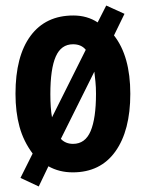

<svg xmlns="http://www.w3.org/2000/svg" viewBox="-20 -613 528 694"><path d="M451 -274Q451 -141 397 -65.5Q343 10 243 10Q194 10 155 -12L120 61L54 30L98 -58Q65 -102 50.5 -155Q36 -208 36 -274Q36 -410 90.5 -483.5Q145 -557 245 -557Q295 -557 333 -532L364 -593L430 -563L392 -485Q451 -410 451 -274ZM162 -273Q162 -248 163.5 -226.5Q165 -205 168 -189L290 -433Q274 -453 244 -453Q201 -453 181.5 -408.5Q162 -364 162 -273ZM327 -274Q327 -298 325 -317.5Q323 -337 321 -354L200 -111Q217 -93 244 -93Q288 -93 307.5 -139Q327 -185 327 -274Z"/></svg>

Font: Noto Sans Lao ExtraCondensed
Style: Bold
Weight: 700
Width: 2
Designer: Monotype Design Team
Foundry: Monotype Imaging Inc.
Version: Version 2.003; ttfautohint (v1.8.4.7-5d5b)